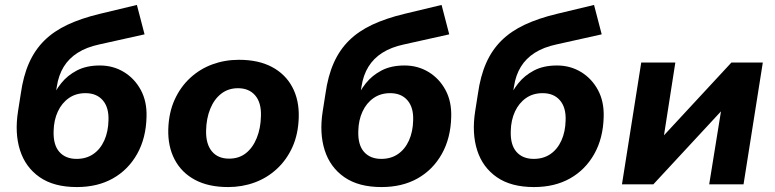

<svg xmlns="http://www.w3.org/2000/svg" viewBox="-20 -746 3137 777"><path d="M291 11Q198 11 140.5 -29Q83 -69 61 -138Q39 -207 53 -296L64 -366Q74 -438 97.5 -491Q121 -544 159.5 -582Q198 -620 253.5 -646Q309 -672 384 -690L534 -726L565 -607L381 -566Q330 -555 294.5 -532.5Q259 -510 238 -476Q217 -442 210 -396L201 -340H187Q202 -377 227.5 -409Q253 -441 291.5 -461Q330 -481 384 -481Q438 -481 481.5 -454.5Q525 -428 550 -381.5Q575 -335 573 -273Q571 -187 535 -123Q499 -59 437 -24Q375 11 291 11ZM290 -103Q329 -103 357.5 -122.5Q386 -142 402 -177.5Q418 -213 419 -259Q421 -311 396 -340Q371 -369 326 -369Q287 -369 258.5 -349Q230 -329 214 -294.5Q198 -260 197 -216Q195 -160 220 -131.5Q245 -103 290 -103Z M903 11Q824 11 769.5 -18Q715 -47 687 -100Q659 -153 661 -223Q663 -290 686.5 -342Q710 -394 749.5 -430.5Q789 -467 839.5 -485.5Q890 -504 947 -504Q1026 -504 1080.5 -475Q1135 -446 1163 -393.5Q1191 -341 1189 -271Q1187 -203 1163.5 -151Q1140 -99 1100.5 -62.5Q1061 -26 1010.5 -7.5Q960 11 903 11ZM907 -104Q947 -104 975 -126Q1003 -148 1019 -187.5Q1035 -227 1036 -276Q1038 -330 1013 -359.5Q988 -389 943 -389Q904 -389 875.5 -367Q847 -345 831 -306Q815 -267 814 -217Q813 -163 837.5 -133.5Q862 -104 907 -104Z M1524 11Q1431 11 1373.5 -29Q1316 -69 1294 -138Q1272 -207 1286 -296L1297 -366Q1307 -438 1330.5 -491Q1354 -544 1392.5 -582Q1431 -620 1486.5 -646Q1542 -672 1617 -690L1767 -726L1798 -607L1614 -566Q1563 -555 1527.5 -532.5Q1492 -510 1471 -476Q1450 -442 1443 -396L1434 -340H1420Q1435 -377 1460.5 -409Q1486 -441 1524.5 -461Q1563 -481 1617 -481Q1671 -481 1714.5 -454.5Q1758 -428 1783 -381.5Q1808 -335 1806 -273Q1804 -187 1768 -123Q1732 -59 1670 -24Q1608 11 1524 11ZM1523 -103Q1562 -103 1590.5 -122.5Q1619 -142 1635 -177.5Q1651 -213 1652 -259Q1654 -311 1629 -340Q1604 -369 1559 -369Q1520 -369 1491.5 -349Q1463 -329 1447 -294.5Q1431 -260 1430 -216Q1428 -160 1453 -131.5Q1478 -103 1523 -103Z M2141 11Q2048 11 1990.5 -29Q1933 -69 1911 -138Q1889 -207 1903 -296L1914 -366Q1924 -438 1947.5 -491Q1971 -544 2009.5 -582Q2048 -620 2103.5 -646Q2159 -672 2234 -690L2384 -726L2415 -607L2231 -566Q2180 -555 2144.5 -532.5Q2109 -510 2088 -476Q2067 -442 2060 -396L2051 -340H2037Q2052 -377 2077.5 -409Q2103 -441 2141.5 -461Q2180 -481 2234 -481Q2288 -481 2331.5 -454.5Q2375 -428 2400 -381.5Q2425 -335 2423 -273Q2421 -187 2385 -123Q2349 -59 2287 -24Q2225 11 2141 11ZM2140 -103Q2179 -103 2207.5 -122.5Q2236 -142 2252 -177.5Q2268 -213 2269 -259Q2271 -311 2246 -340Q2221 -369 2176 -369Q2137 -369 2108.5 -349Q2080 -329 2064 -294.5Q2048 -260 2047 -216Q2045 -160 2070 -131.5Q2095 -103 2140 -103Z M2497 0 2575 -493H2713L2662 -166H2637L2940 -493H3067L2989 0H2850L2903 -328H2928L2624 0Z"/></svg>

Font: Nunito Sans 11pt ExtraBold
Style: Italic
Weight: 800
Italic angle: -9°
Version: Version 3.101;gftools[0.9.27]